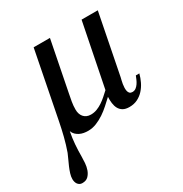

<svg xmlns="http://www.w3.org/2000/svg" viewBox="-193 -606 905 952"><g transform="rotate(-30 259.5 -130.0)"><path d="M522 -107.9Q516.1 -85 505.6 -63.5Q495.1 -42 479.7 -25.1Q464.4 -8.3 443.8 2Q423.3 12.2 397 12.2Q375 12.2 361.1 4.2Q347.2 -3.9 339.8 -17.6Q332.5 -31.2 330.3 -48.8Q328.1 -66.4 329.1 -85Q312 -69.3 293 -52Q273.9 -34.7 252.7 -20.5Q231.4 -6.3 208.3 2.9Q185.1 12.2 160.2 12.2Q147.9 12.2 135.7 10Q123.5 7.8 112.8 2.4Q102.1 -2.9 93.5 -11.2Q85 -19.5 80.1 -32.2Q73.2 3.4 70.6 37.1Q67.9 70.8 67.9 106.9Q67.9 122.6 66.4 142.6Q64.9 162.6 58.6 180.2Q52.2 197.8 40 210Q27.8 222.2 5.9 222.2Q-2.9 222.2 -9.3 218.5Q-15.6 214.8 -19.8 209Q-23.9 203.1 -25.9 195.6Q-27.8 188 -27.8 180.2Q-27.8 166 -22.7 149.7Q-17.6 133.3 -10.5 116.7Q-3.4 100.1 4.2 84.2Q11.7 68.4 17.1 55.2Q30.8 16.6 40.5 -22.2Q50.3 -61 58.1 -101.1L132.8 -481.9H226.1L169.9 -196.8Q165.5 -175.8 161.9 -154.3Q158.2 -132.8 158.2 -109.9Q158.2 -97.7 161.6 -86.9Q165 -76.2 171.9 -68.1Q178.7 -60.1 189 -55.4Q199.2 -50.8 212.9 -50.8Q231 -50.8 247.6 -57.1Q264.2 -63.5 279.5 -73.7Q294.9 -84 308.6 -96.2Q322.3 -108.4 335 -120.1L407.2 -481.9H500L432.1 -137.2Q430.7 -131.3 428.5 -122.3Q426.3 -113.3 424.6 -103Q422.9 -92.8 422.6 -82.3Q422.4 -71.8 424.3 -63.5Q426.3 -55.2 431.6 -50Q437 -44.9 446.8 -44.9Q458.5 -44.9 467.3 -51.5Q476.1 -58.1 482.7 -67.9Q489.3 -77.6 493.9 -88.4Q498.5 -99.1 502 -107.9Z"/></g></svg>

Font: Charis SIL CyrE
Style: Italic
Weight: 400
Italic angle: -11°
Foundry: SIL International
Version: Version 5.000